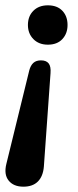

<svg xmlns="http://www.w3.org/2000/svg" viewBox="-26 -514 294 722"><path d="M62 188Q25 188 6.5 165Q-12 142 -2 102L84 -249Q89 -268 99.5 -277.5Q110 -287 128 -287Q148 -287 157 -275.5Q166 -264 164 -239L139 112Q136 149 116.5 168.5Q97 188 62 188ZM154 -346Q120 -346 99.5 -367Q79 -388 79 -420Q79 -453 99.5 -473.5Q120 -494 154 -494Q189 -494 208.5 -473.5Q228 -453 228 -420Q228 -388 208.5 -367Q189 -346 154 -346Z"/></svg>

Font: Nunito ExtraLight
Style: Bold Italic
Weight: 700
Italic angle: -9°
Version: Version 3.602